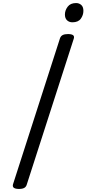

<svg xmlns="http://www.w3.org/2000/svg" viewBox="-20 -1223 566 1257"><path d="M104 14Q82 14 71.5 7Q61 0 65 -16L373 -973Q378 -987 390.5 -993.5Q403 -1000 425 -1000Q448 -1000 458 -993Q468 -986 463 -970L155 -14Q151 0 139 7Q127 14 104 14ZM454 -1077Q433 -1077 419 -1090Q405 -1103 405 -1128Q405 -1155 423 -1179Q441 -1203 478 -1203Q498 -1203 512 -1190.5Q526 -1178 526 -1152Q526 -1124 509 -1100.5Q492 -1077 454 -1077Z"/></svg>

Font: Playwrite CZ
Style: Regular
Weight: 400
Designer: Veronika Burian, José Scaglione
Foundry: TypeTogether
Version: Version 1.002